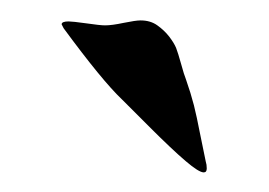

<svg xmlns="http://www.w3.org/2000/svg" viewBox="-20 -778 266 190"><path d="M84 -752.9Q90.8 -752.9 102.5 -755.4Q114.3 -757.8 119.1 -757.8Q128.9 -757.8 135.7 -752.9Q142.6 -748 147.5 -741.7Q152.3 -735.4 154.3 -730.5Q156.2 -725.6 159.2 -714.8Q162.1 -704.1 164.1 -699.2Q168.9 -685.5 171.9 -673.8Q174.8 -662.1 177.7 -647Q180.7 -631.8 183.6 -618.2Q184.6 -615.2 184.6 -611.3Q184.6 -607.4 181.6 -607.4Q176.8 -607.4 163.6 -618.7Q150.4 -629.9 127 -653.3Q103.5 -676.8 100.6 -679.7Q81.1 -698.2 43 -750L41 -753.9Q41 -756.8 47.9 -756.8Q51.8 -756.8 65.4 -754.9Q79.1 -752.9 84 -752.9Z"/></svg>

Font: Isabella
Style: Medium
Weight: 500
Designer: John Stracke
Version: Version 001.202